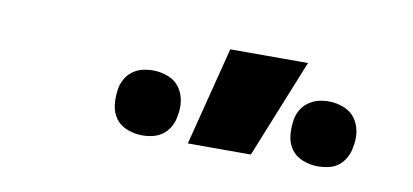

<svg xmlns="http://www.w3.org/2000/svg" viewBox="-33 -835 665 309"><g transform="rotate(10 300.0 -680.5)"><path d="M495 -600Q483 -600 471 -604.5Q459 -609 452 -618.5Q445 -628 443.5 -640.5Q442 -653 444 -666Q445 -674 449.5 -682.5Q454 -691 462 -696.5Q470 -702 478 -704Q486 -706 495 -706Q507 -706 519 -701.5Q531 -697 538 -687.5Q545 -678 547 -665.5Q549 -653 546 -640Q545 -632 540.5 -623.5Q536 -615 529 -609.5Q522 -604 513 -602Q504 -600 495 -600ZM208 -600Q196 -600 184 -604.5Q172 -609 165 -618.5Q158 -628 156.5 -640.5Q155 -653 157 -666Q158 -674 162.5 -682.5Q167 -691 174.5 -696.5Q182 -702 190.5 -704Q199 -706 208 -706Q220 -706 232 -701.5Q244 -697 251 -687.5Q258 -678 260 -665.5Q262 -653 259 -640Q258 -632 253.5 -623.5Q249 -615 241.5 -609.5Q234 -604 225.5 -602Q217 -600 208 -600ZM283 -600 324 -761H451L386 -600Z"/></g></svg>

Font: Iosevka Heavy Extended
Style: Italic
Weight: 900
Width: 7
Italic angle: -9°
Monospace: yes
Designer: Belleve Invis
Foundry: Belleve Invis
Version: Version 32.5.0; ttfautohint (v1.8.4)